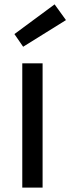

<svg xmlns="http://www.w3.org/2000/svg" viewBox="-20 -859 322 879"><path d="M82 0V-569H175V0ZM86 -645 46 -703 230 -839 282 -767Z"/></svg>

Font: Yaldevi Medium
Style: Regular
Weight: 500
Designer: Sol Matas, Rajitha Manaperi, Kosala Senevirathne
Foundry: Mooniak
Version: Version 1.100